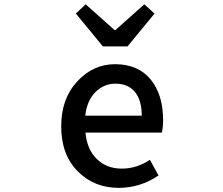

<svg xmlns="http://www.w3.org/2000/svg" viewBox="-20 -864 1040 896"><path d="M534.2 12.7Q418.9 12.7 342.3 -64.9Q265.6 -142.6 265.6 -274.4Q265.6 -403.3 340.3 -483.9Q415 -564.5 516.6 -564.5Q624 -564.5 682.6 -493.7Q741.2 -422.9 741.2 -302.7Q741.2 -270.5 735.4 -245.1H378.9Q385.7 -167 431.6 -122.1Q477.5 -77.1 548.8 -77.1Q617.2 -77.1 679.7 -118.2L719.7 -44.9Q633.8 12.7 534.2 12.7ZM377.9 -324.2H641.6Q641.6 -395.5 609.9 -434.6Q578.1 -473.6 518.6 -473.6Q464.8 -473.6 425.3 -434.1Q385.7 -394.5 377.9 -324.2ZM460 -647.5 334 -800.8 379.9 -843.8 514.6 -723.6H518.6L653.3 -843.8L701.2 -800.8L575.2 -647.5Z"/></svg>

Font: GenEi Gothic M SemiBold
Style: Regular
Weight: 500
Designer: o_tamon (Modified); [Source Han Sans]
Ryoko NISHIZUKA  (kana & ideographs); Paul D. Hunt (Latin, Greek & Cyrillic); Wenl
Version: Version 1.1a;Original Version 1.004